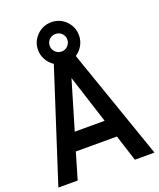

<svg xmlns="http://www.w3.org/2000/svg" viewBox="-173 -1039 943 1141"><g transform="rotate(-20 299.0 -469.0)"><path d="M-4.9 0 221.2 -700.2Q193.8 -717.8 177.5 -746.8Q161.1 -775.9 161.1 -809.1Q161.1 -861.8 199 -899.9Q236.8 -938 291 -938Q345.2 -938 382.6 -899.9Q419.9 -861.8 419.9 -809.1Q419.9 -775.4 403.8 -746.3Q387.7 -717.3 359.9 -699.2L603 0H479L425.8 -166H166L117.2 0ZM200.2 -278.8H389.2L291 -585ZM234.9 -809.1Q234.9 -786.1 251 -769.5Q267.1 -752.9 291 -752.9Q314 -752.9 330.1 -769.8Q346.2 -786.6 346.2 -809.1Q346.2 -831.5 330.1 -847.7Q314 -863.8 291 -863.8Q267.1 -863.8 251 -847.7Q234.9 -831.5 234.9 -809.1Z"/></g></svg>

Font: Cakra Normal
Style: Regular
Weight: 400
Designer: Lucia Kollert, Vojtech Kollert
Foundry: OoM Type
Version: Version 1.000;Glyphs 3.1.1 (3148)